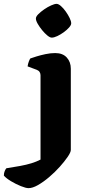

<svg xmlns="http://www.w3.org/2000/svg" viewBox="-130 -775 457 995"><path d="M18 200Q4 200 -22 189.5Q-48 179 -73 164Q-98 149 -110 135Q-110 122 -105.5 111.5Q-101 101 -97 97Q-58 91 -25.5 85Q7 79 33 71Q59 63 80 52V-385Q80 -394 75.5 -401.5Q71 -409 61 -413L13 -431Q15 -445 19.5 -456.5Q24 -468 27 -472Q38 -476 59 -482.5Q80 -489 106 -494.5Q132 -500 156 -500Q195 -500 216 -477Q237 -454 237 -419V2Q237 14 221 37.5Q205 61 180 89Q155 117 125 142.5Q95 168 67 184Q39 200 18 200ZM138 -580Q129 -580 115.5 -591Q102 -602 88.5 -618.5Q75 -635 65.5 -651.5Q56 -668 56 -679Q56 -689 68.5 -701.5Q81 -714 99 -726.5Q117 -739 135 -747Q153 -755 163 -755Q173 -755 186 -743.5Q199 -732 211 -715Q223 -698 231 -681.5Q239 -665 239 -654Q239 -645 228 -632.5Q217 -620 200.5 -608Q184 -596 167 -588Q150 -580 138 -580Z"/></svg>

Font: Texturina Medium 12pt ExtraBold
Style: Regular
Weight: 800
Version: Version 1.002